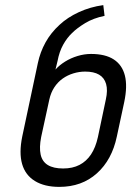

<svg xmlns="http://www.w3.org/2000/svg" viewBox="-20 -722 513 751"><path d="M336 -511Q310 -511 283.5 -503Q257 -495 234.5 -481Q212 -467 197 -450L205 -483Q212 -520 227 -547Q242 -574 262 -593Q281 -612 313 -631.5Q345 -651 389 -660L384 -702Q333 -695 288.5 -674.5Q244 -654 213 -625Q179 -594 158 -556Q137 -518 128 -475L67 -188Q54 -124 66.5 -80.5Q79 -37 116.5 -14Q154 9 212 9Q300 9 359 -44Q418 -97 437 -188L466 -323Q479 -385 468.5 -426.5Q458 -468 425 -489.5Q392 -511 336 -511ZM313 -442Q347 -442 367.5 -430Q388 -418 395 -393.5Q402 -369 394 -333L363 -186Q354 -145 336 -118Q318 -91 291 -77Q264 -63 227 -63Q189 -63 167 -76.5Q145 -90 139 -117.5Q133 -145 141 -186L173 -333Q179 -360 192.5 -380.5Q206 -401 225 -414.5Q244 -428 267 -435Q290 -442 313 -442Z"/></svg>

Font: Advent Pro Medium
Style: Italic
Weight: 500
Italic angle: -12°
Version: Version 3.000